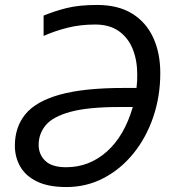

<svg xmlns="http://www.w3.org/2000/svg" viewBox="-20 -745 701 775"><path d="M248 10Q175 10 129 -12.5Q83 -35 61.5 -73Q40 -111 40 -157Q40 -232 82.5 -284Q125 -336 221.5 -363Q318 -390 480 -390H531Q533 -408 533.5 -418Q534 -428 534 -444Q534 -502 515.5 -547.5Q497 -593 459.5 -619.5Q422 -646 364 -646Q304 -646 252.5 -633Q201 -620 156 -600V-682Q199 -700 249 -712.5Q299 -725 372 -725Q457 -725 513.5 -690Q570 -655 598.5 -593Q627 -531 627 -450Q627 -356 598.5 -272.5Q570 -189 518.5 -125.5Q467 -62 398 -26Q329 10 248 10ZM247 -70Q340 -70 411 -133Q482 -196 516 -313H462Q335 -313 264 -293.5Q193 -274 164.5 -239.5Q136 -205 136 -160Q136 -122 162.5 -96Q189 -70 247 -70Z"/></svg>

Font: Manna Sans
Style: Italic
Weight: 400
Italic angle: -12°
Designer: Monotype Design Team
Foundry: Monotype Imaging Inc.
Version: Version 2.001.1; ttfautohint (v1.8.2)